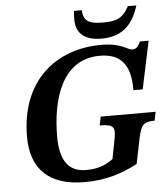

<svg xmlns="http://www.w3.org/2000/svg" viewBox="-58 -903 843 965"><g transform="rotate(-5 363.5 -420.0)"><path d="M330 11C438 11 518 -15 598 -57L625 -189C639 -252 652 -266 707 -266L716 -310H439L430 -266C504 -266 511 -251 496 -179L479 -92C435 -61 400 -49 342 -49C252 -49 212 -111 212 -228C212 -414 268 -615 461 -615C563 -615 616 -560 614 -428H661L712 -669H668C659 -650 649 -632 628 -632C602 -632 577 -669 473 -669C247 -669 61 -527 61 -240C61 -82 147 11 330 11ZM478 -700C573 -700 634 -746 666 -851H623C591 -789 554 -780 493 -780C432 -780 392 -789 391 -851H352C349 -836 349 -822 349 -809C349 -731 400 -700 478 -700Z"/></g></svg>

Font: STIX Two Text
Style: Bold Italic
Weight: 700
Italic angle: -12°
Designer: Ross Mills, John Hudson & Paul Hanslow, Tiro Typeworks Ltd; with prior portions MicroPress Inc. and Coen Hoffman, Elsevi
Foundry: Tiro Typeworks Ltd
Version: Version 2.13 b171